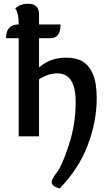

<svg xmlns="http://www.w3.org/2000/svg" viewBox="-20 -740 583 1042"><path d="M191.9 -309.1V0H81.5V-532.7H12.7Q12.7 -607.4 81.5 -607.4V-613.8Q81.5 -668 62.5 -693.8Q89.8 -719.7 131.8 -719.7Q191.9 -719.7 191.9 -663.1V-607.4H308.6Q308.6 -532.7 253.4 -532.7H191.9V-374Q252.4 -427.2 339.4 -427.2Q394 -427.2 429.4 -405.8Q464.8 -384.3 484.9 -336.2Q504.9 -288.1 504.9 -206.5Q504.9 -79.1 455.1 50.3Q405.3 179.7 303.2 282.7Q260.3 271.5 260.3 247.1Q260.3 232.4 288.3 196.3Q316.4 160.2 353.5 47.6Q390.6 -64.9 390.6 -186.5Q390.6 -341.8 291.5 -341.8Q240.7 -341.8 191.9 -309.1Z"/></svg>

Font: Bainsley
Style: Bold
Weight: 700
Designer: Paul James MIller
Foundry: High-Logic / Made with FontCreator
Version: Version 1.411;March 28, 2021;FontCreator 13.0.0.2683 64-bit